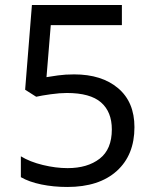

<svg xmlns="http://www.w3.org/2000/svg" viewBox="-20 -734 612 764"><path d="M275 -438Q385 -438 450 -383Q515 -328 515 -228Q515 -117 444.5 -53.5Q374 10 248 10Q193 10 144.5 0Q96 -10 63 -29V-112Q99 -90 150.5 -77.5Q202 -65 249 -65Q328 -65 376.5 -102.5Q425 -140 425 -219Q425 -289 382 -326.5Q339 -364 246 -364Q218 -364 182 -359Q146 -354 124 -349L80 -377L107 -714H465V-634H182L165 -427Q182 -430 211 -434Q240 -438 275 -438Z"/></svg>

Font: Noto Sans Mongolian
Style: Regular
Weight: 400
Designer: Monotype Design Team
Foundry: Monotype Imaging Inc.
Version: Version 3.001; ttfautohint (v1.8.4.7-5d5b)